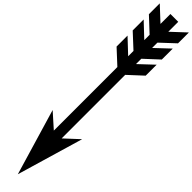

<svg xmlns="http://www.w3.org/2000/svg" viewBox="132 -1216 1735 1735"><g transform="rotate(-45 999.5 -348.5)"><path d="M1999 -161H1860L1733 -297H1665L1793 -161H1653L1527 -297H1459L1587 -161H1447L1321 -297H509L635 -161L0 -348L633 -536L509 -397H1321L1447 -533H1587L1459 -397H1527L1653 -533H1793L1665 -397H1733L1860 -533H1999L1872 -397H1999V-297H1872Z"/></g></svg>

Font: RailwayAlternate
Style: Regular
Weight: 400
Version: 1.000